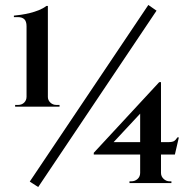

<svg xmlns="http://www.w3.org/2000/svg" viewBox="-20 -738 768 774"><path d="M220 -308V-315H207Q193 -315 183 -324.5Q173 -334 173 -347V-714H167Q154 -704 136.5 -697Q119 -690 100.5 -685.5Q82 -681 65 -678.5Q48 -676 36 -675V-669H52Q69 -669 78 -660.5Q87 -652 87 -632V-348Q87 -334 77.5 -324.5Q68 -315 53 -315H41V-308ZM100 -6 134 16 611 -695 578 -718ZM545 -310 623 -407H629V-1H545ZM622 -407 629 -370 438 -165H657Q675 -165 682 -169.5Q689 -174 695 -184H701L685 -115H358V-122ZM629 -41Q629 -27 639.5 -17Q650 -7 664 -7H671V0H502V-7H509Q524 -7 534.5 -16.5Q545 -26 545 -41Z"/></svg>

Font: Cinzel SemiBold
Style: Regular
Weight: 600
Designer: Natanael Gama
Version: Version 2.000